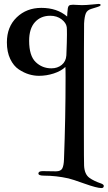

<svg xmlns="http://www.w3.org/2000/svg" viewBox="-20 -535 547 975"><path d="M190 -495Q270 -495 321 -451Q321 -455 322 -470Q323 -485 324.5 -493.5Q326 -502 330 -506Q335 -511 351 -511Q356 -511 371 -510Q386 -509 396 -509Q418 -509 447 -512Q476 -515 480 -515Q491 -515 491 -510Q491 -508 489 -506Q487 -504 481.5 -502Q476 -500 471.5 -498.5Q467 -497 458.5 -494.5Q450 -492 444 -490Q423 -484 416 -467.5Q409 -451 407 -416Q406 -408 406 134Q406 287 407 306Q409 350 434 368Q456 384 494 397Q507 402 507 409Q507 420 495 420Q472 420 409 397.5Q346 375 328 371Q265 357 204 357Q175 357 175 346Q175 334 197 334Q204 334 230.5 334.5Q257 335 264 335Q289 335 296.5 320Q304 305 305 273Q313 61 313 -142Q313 -187 312 -195Q290 -174 253 -162Q216 -150 178 -150Q153 -150 127.5 -157.5Q102 -165 75.5 -182.5Q49 -200 32 -235.5Q15 -271 15 -320Q15 -399 65 -447Q115 -495 190 -495ZM235 -455Q187 -455 157.5 -422.5Q128 -390 128 -328Q128 -252 161 -220Q194 -188 241 -188Q272 -188 293.5 -205.5Q315 -223 317 -254Q320 -329 320 -359Q320 -391 319 -397Q316 -419 292.5 -437Q269 -455 235 -455Z"/></svg>

Font: Henny Penny
Style: Regular
Weight: 400
Designer: Olga Umpeleva
Foundry: Brownfox
Version: Version 1.001